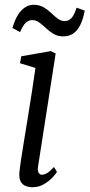

<svg xmlns="http://www.w3.org/2000/svg" viewBox="-20 -772 374 802"><path d="M115.5 10Q98.5 10 85.2 4Q72 -2 65.5 -15.5Q59 -29 61 -51.5Q62.5 -69.5 68 -105.5Q73.5 -141.5 81.2 -189Q89 -236.5 97.5 -289Q106 -341.5 114 -393Q122 -444.5 128 -488L63.5 -508L69 -537L192.5 -558.5L212.5 -548.5L139 -77Q136 -58.5 141.5 -50.2Q147 -42 154 -42Q165 -42 176.8 -49Q188.5 -56 205.5 -74.5L218 -54Q213 -45.5 198.8 -30.2Q184.5 -15 163.2 -2.5Q142 10 115.5 10ZM32 -655Q41 -687 54.2 -708.5Q67.5 -730 84.2 -741Q101 -752 120 -752Q144.5 -752 162 -741.8Q179.5 -731.5 193.5 -718Q207.5 -704.5 221 -694.2Q234.5 -684 250.5 -684Q266.5 -684 278.2 -696.2Q290 -708.5 300 -740L334 -727.5Q326.5 -689 314 -665.2Q301.5 -641.5 284 -630.8Q266.5 -620 244 -620Q221.5 -620 204.2 -630.2Q187 -640.5 172.8 -653.8Q158.5 -667 144.8 -677.5Q131 -688 115 -688Q99 -688 87.2 -676.8Q75.5 -665.5 64 -638Z"/></svg>

Font: Merriweather 36pt Light
Style: Italic
Weight: 300
Italic angle: -7.8°
Version: Version 2.101